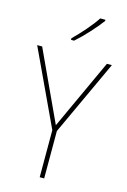

<svg xmlns="http://www.w3.org/2000/svg" viewBox="-140 -1016 715 1080"><g transform="rotate(15 217.5 -475.5)"><path d="M334 -944V-951H304C274 -905 221 -845 176 -801V-792H194C242 -834 300 -898 334 -944ZM218 -306 29 -714H0L206 -274V0H232V-276L435 -714H406Z"/></g></svg>

Font: Noto Sans Hebrew SemiCondensed Thin
Style: Regular
Weight: 100
Width: 4
Designer: Monotype Design Team
Foundry: Monotype Imaging Inc.
Version: Version 2.004